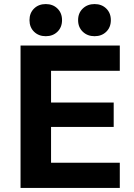

<svg xmlns="http://www.w3.org/2000/svg" viewBox="-20 -924 660 944"><path d="M81 0V-700H569V-576H231V-420H539V-300H231V-124H569V0ZM205 -746Q170 -746 147.5 -768Q125 -790 125 -825Q125 -860 147.5 -882Q170 -904 205 -904Q240 -904 262.5 -882Q285 -860 285 -825Q285 -790 262.5 -768Q240 -746 205 -746ZM445 -746Q410 -746 387 -768Q364 -790 364 -825Q364 -860 387 -882Q410 -904 445 -904Q480 -904 502.5 -882Q525 -860 525 -825Q525 -790 502.5 -768Q480 -746 445 -746Z"/></svg>

Font: Golos Text SemiBold
Style: Regular
Weight: 600
Designer: A.Korolkova, Vitaly Kuzmin
Foundry: ParaType Ltd
Version: Version 2.004